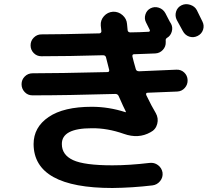

<svg xmlns="http://www.w3.org/2000/svg" viewBox="-20 -852 1040 935"><path d="M938.5 -802.7Q943.4 -793 952.6 -773.9Q961.9 -754.9 965.8 -747.1Q975.6 -727.5 968.8 -707Q961.9 -686.5 941.9 -676.8Q921.9 -667 901.4 -673.8Q880.9 -680.7 870.1 -701.2Q861.3 -718.8 840.8 -754.9Q831.1 -774.4 837.4 -795.4Q843.8 -816.4 863.8 -826.2Q883.8 -835.9 906.2 -828.6Q928.7 -821.3 938.5 -802.7ZM137.7 -387.7Q115.2 -387.7 100.1 -403.8Q85 -419.9 85 -441.9Q85 -463.9 100.6 -479.5Q116.2 -495.1 138.7 -495.1Q259.8 -495.1 503.9 -501Q508.8 -501 510.7 -504.4Q512.7 -507.8 511.7 -511.7Q507.8 -526.4 496.1 -573.2Q493.2 -583 481.4 -583Q313.5 -578.1 181.6 -578.1Q159.2 -578.1 144 -593.8Q128.9 -609.4 128.9 -631.3Q128.9 -653.3 144.5 -668.9Q160.2 -684.6 181.6 -684.6Q273.4 -684.6 463.9 -689.5Q467.8 -689.5 471.2 -692.9Q474.6 -696.3 473.6 -701.2L470.7 -727.5Q468.8 -753.9 486.3 -773.4Q503.9 -793 530.3 -794.9Q556.6 -795.9 576.7 -778.3Q596.7 -760.7 598.6 -735.4Q599.6 -724.6 601.6 -704.1Q603.5 -694.3 615.2 -694.3Q629.9 -694.3 659.7 -695.3Q689.5 -696.3 704.1 -697.3Q708 -697.3 709.5 -700.7Q710.9 -704.1 709 -707Q697.3 -731.4 691.4 -742.2Q681.6 -760.7 688 -781.2Q694.3 -801.8 712.9 -811.5Q732.4 -821.3 753.4 -814.5Q774.4 -807.6 785.2 -788.1Q790 -779.3 798.8 -761.7Q807.6 -744.1 813.5 -735.4Q822.3 -717.8 816.4 -697.8Q810.5 -677.7 793.9 -668Q785.2 -663.1 787.1 -652.3V-647.5Q788.1 -625 772.9 -608.9Q757.8 -592.8 736.3 -591.8Q719.7 -591.8 685.1 -589.8Q650.4 -587.9 632.8 -587.9Q623 -587.9 625 -576.2Q629.9 -554.7 641.6 -514.6Q644.5 -504.9 658.2 -504.9Q718.8 -506.8 838.9 -512.7Q861.3 -513.7 877 -499Q892.6 -484.4 893.6 -462.4Q894.5 -440.4 879.9 -423.8Q865.2 -407.2 842.8 -406.2L699.2 -400.4Q688.5 -400.4 692.4 -388.7Q718.8 -334 738.3 -301.8Q752.9 -276.4 745.6 -248.5Q738.3 -220.7 712.9 -208Q654.3 -174.8 583 -200.2Q502.9 -228.5 426.8 -227.5Q280.3 -227.5 281.2 -150.4Q281.2 -97.7 335.9 -72.3Q390.6 -46.9 527.3 -46.9Q609.4 -46.9 708 -58.6Q731.4 -61.5 749.5 -47.9Q767.6 -34.2 771.5 -11.7Q774.4 11.7 759.8 29.8Q745.1 47.9 722.7 50.8Q624 62.5 527.3 63.5Q144.5 63.5 143.6 -150.4Q143.6 -232.4 216.8 -282.2Q290 -332 426.8 -332Q509.8 -332 590.8 -305.7H592.8V-308.6Q583 -327.1 557.6 -384.8Q552.7 -394.5 542 -394.5Q305.7 -387.7 137.7 -387.7Z"/></svg>

Font: Rounded-X Mgen+ 1mn bold
Style: Bold
Weight: 700
Designer: [Source Han Sans]
Ryoko NISHIZUKA  (kana & ideographs); Paul D. Hunt (Latin, Greek & Cyrillic); Wenlong ZHANG  (bopomofo
Version: Version 1.059.20150602